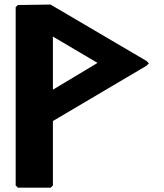

<svg xmlns="http://www.w3.org/2000/svg" viewBox="-20 -855 754 882"><path d="M62 -832 52 -822V-3L62 7H213L223 -3V-299L653 -553L664 -564L653 -575L214 -833L213 -834H212L210 -835L209 -834ZM428 -566 223 -443V-687Z"/></svg>

Font: Hussar Woodtype
Style: Ultra
Weight: 900
Foundry: Cannot Into Space Fonts
Version: Version 1.07